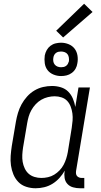

<svg xmlns="http://www.w3.org/2000/svg" viewBox="-20 -997 540 1025"><path d="M170 8Q144 8 119.5 0Q95 -8 78 -25.5Q61 -43 51.5 -66Q42 -89 38.5 -114Q35 -139 37 -165.5Q39 -192 43 -218L65 -348Q69 -371 76 -394.5Q83 -418 95 -440Q107 -462 124.5 -481.5Q142 -501 164 -514Q186 -527 210 -532.5Q234 -538 258 -538Q282 -538 305 -531Q328 -524 344 -508Q360 -492 369 -470.5Q378 -449 382 -426L399 -530H460L386 -84Q385 -76 386 -69Q387 -62 391.5 -57Q396 -52 402.5 -49.5Q409 -47 417 -47H430V8H407Q388 8 370 3Q352 -2 340 -15Q328 -28 325 -46.5Q322 -65 325 -84V-86Q314 -65 297 -46.5Q280 -28 259.5 -15.5Q239 -3 216 2.5Q193 8 170 8ZM201 -47Q218 -47 236 -51Q254 -55 269.5 -64.5Q285 -74 298 -87.5Q311 -101 319.5 -117Q328 -133 333.5 -150.5Q339 -168 342 -185L363 -315Q366 -334 367.5 -353.5Q369 -373 366.5 -391.5Q364 -410 357.5 -427.5Q351 -445 339 -458Q327 -471 309 -477Q291 -483 272 -483Q254 -483 235.5 -478.5Q217 -474 200.5 -464.5Q184 -455 170.5 -440.5Q157 -426 147.5 -409Q138 -392 133 -374.5Q128 -357 125 -339L103 -209Q100 -189 99 -170Q98 -151 101 -133Q104 -115 112 -98Q120 -81 133 -69.5Q146 -58 164 -52.5Q182 -47 201 -47ZM306 -591Q285 -591 265.5 -599Q246 -607 234 -622.5Q222 -638 219 -659Q216 -680 219 -701Q222 -716 229.5 -729.5Q237 -743 249.5 -752.5Q262 -762 277 -765.5Q292 -769 306 -769Q327 -769 346.5 -761Q366 -753 378 -737.5Q390 -722 393.5 -701Q397 -680 393 -659Q391 -644 383.5 -630.5Q376 -617 363 -607.5Q350 -598 335.5 -594.5Q321 -591 306 -591ZM306 -638Q313 -638 320 -639.5Q327 -641 333 -645.5Q339 -650 342.5 -656.5Q346 -663 348 -670Q349 -680 347.5 -690Q346 -700 340.5 -707.5Q335 -715 325.5 -718.5Q316 -722 306 -722Q299 -722 292 -720.5Q285 -719 279 -714.5Q273 -710 269.5 -703.5Q266 -697 265 -690Q263 -680 264.5 -670Q266 -660 272 -652.5Q278 -645 287 -641.5Q296 -638 306 -638ZM317 -797 280 -833 429 -977 474 -933Z"/></svg>

Font: Iosevka Slab Light
Style: Italic
Weight: 300
Italic angle: -9°
Monospace: yes
Designer: Belleve Invis
Foundry: Belleve Invis
Version: Version 11.1.1; ttfautohint (v1.8.3)